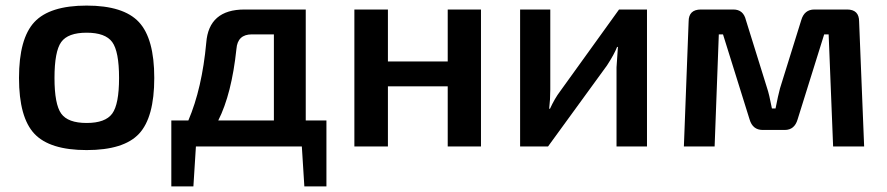

<svg xmlns="http://www.w3.org/2000/svg" viewBox="-20 -524 3173 687"><path d="M290 13Q158 13 103 -45.5Q48 -104 48 -245Q48 -386 103 -445Q158 -504 290 -504Q422 -504 477 -445Q532 -386 532 -245Q532 -104 477.5 -45.5Q423 13 290 13ZM175 -245Q175 -151 199 -117.5Q223 -84 290 -84Q357 -84 381.5 -117.5Q406 -151 406 -245Q406 -340 381.5 -373.5Q357 -407 290 -407Q223 -407 199 -373.5Q175 -340 175 -245Z M1148 -93V143H1069L1060 0H681L672 143H593V-93H654Q703 -208 718 -371Q727 -490 855 -490H1074V-93ZM960 -93V-401H881Q830 -401 826 -349Q809 -188 761 -93Z M1701 -490V0H1582V-215H1368V0H1248V-490H1368V-304H1582V-490Z M2295 0H2186V-283Q2186 -286 2191 -356H2188Q2178 -330 2152 -290L1941 0H1841V-490H1949V-204Q1949 -168 1945 -135H1948Q1965 -172 1984 -197L2195 -490H2295Z M2894 -490H3011Q3054 -490 3054 -447L3072 0H2961L2945 -401H2929L2834 -97Q2823 -59 2788 -59H2709Q2673 -59 2662 -97L2567 -401H2552L2537 0H2427L2444 -447Q2444 -490 2488 -490H2604Q2640 -490 2649 -452L2725 -208Q2732 -188 2742 -136H2755Q2764 -182 2771 -208L2847 -452Q2858 -490 2894 -490Z"/></svg>

Font: Exo 2.0 Semi Bold
Style: Regular
Weight: 600
Designer: Natanael Gama
Version: Version 1.001;PS 001.001;hotconv 1.0.70;makeotf.lib2.5.58329